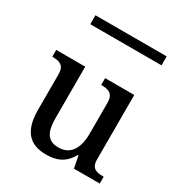

<svg xmlns="http://www.w3.org/2000/svg" viewBox="-191 -952 1027 1095"><g transform="rotate(30 322.0 -404.5)"><path d="M119 -760H588V-819H119ZM269 10C333 10 389 -5 430 -78H435L450 0H620V-45H616C573 -45 538 -52 538 -111V-536H346V-491H349C392 -491 428 -483 428 -421V-219C428 -123 393 -60 312 -60C237 -60 215 -111 215 -198V-536H24V-491H27C72 -491 105 -481 105 -422V-187C105 -50 163 10 269 10Z"/></g></svg>

Font: Noto Serif Thai Medium
Style: Regular
Weight: 500
Designer: Monotype Design Team
Foundry: Monotype Imaging Inc.
Version: Version 1.901;PS 001.901;hotconv 1.0.88;makeotf.lib2.5.64775